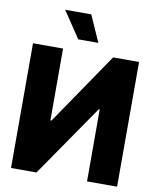

<svg xmlns="http://www.w3.org/2000/svg" viewBox="-100 -1026 901 1103"><g transform="rotate(10 350.5 -474.5)"><path d="M41 -727.5H216.3V-308.6H222.7L508.3 -727.5H659.7V0H484.4V-419.9H479L189.5 0H41ZM293 -794.9 189.5 -949.2H341.8L410.2 -794.9Z"/></g></svg>

Font: Inter Tight ExtraBold
Style: Regular
Weight: 800
Designer: Rasmus Andersson
Foundry: rsms
Version: Version 3.004; ttfautohint (v1.8.4.7-5d5b)